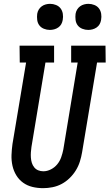

<svg xmlns="http://www.w3.org/2000/svg" viewBox="-20 -973 571 1001"><path d="M205 8Q176 8 149 1.5Q122 -5 100.5 -20.5Q79 -36 65 -59Q51 -82 45 -109Q39 -136 40 -164.5Q41 -193 45 -222L116 -647H83L82 -735H262V-647H217L144 -207Q142 -193 141 -179Q140 -165 141 -151Q142 -137 146 -124Q150 -111 158.5 -100.5Q167 -90 179.5 -85Q192 -80 206 -80Q226 -80 245.5 -90Q265 -100 278.5 -116.5Q292 -133 299 -153Q306 -173 310 -193L385 -647H351V-735H530L531 -647H486L408 -179Q404 -155 396.5 -131Q389 -107 375.5 -85Q362 -63 343 -44.5Q324 -26 301.5 -14Q279 -2 254 3Q229 8 205 8ZM440 -817Q424 -817 409 -823Q394 -829 385 -841Q376 -853 374 -869Q372 -885 374 -901Q376 -913 382 -923Q388 -933 397.5 -940Q407 -947 418.5 -950Q430 -953 441 -953Q457 -953 472 -947Q487 -941 496 -929Q505 -917 507.5 -901Q510 -885 507 -869Q505 -857 499.5 -847Q494 -837 484 -830Q474 -823 462.5 -820Q451 -817 440 -817ZM240 -817Q224 -817 209 -823Q194 -829 185 -841Q176 -853 174 -869Q172 -885 174 -901Q176 -913 182 -923Q188 -933 197.5 -940Q207 -947 218.5 -950Q230 -953 241 -953Q257 -953 272 -947Q287 -941 296 -929Q305 -917 307.5 -901Q310 -885 307 -869Q305 -857 299.5 -847Q294 -837 284 -830Q274 -823 262.5 -820Q251 -817 240 -817Z"/></svg>

Font: Iosevka Curly Slab Semibold
Style: Italic
Weight: 600
Italic angle: -9°
Monospace: yes
Designer: Belleve Invis
Foundry: Belleve Invis
Version: Version 22.1.2; ttfautohint (v1.8.4)